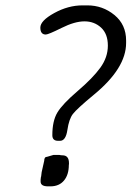

<svg xmlns="http://www.w3.org/2000/svg" viewBox="-20 -695 505 704"><path d="M282.7 -675.3H300.3Q356.4 -675.3 399.4 -640.1Q442.4 -605 442.4 -546.4V-537.6Q442.4 -444.8 324.2 -347.7Q261.7 -295.9 247.3 -277.1Q232.9 -258.3 227.1 -218.5Q221.2 -178.7 200.2 -178.7H192.9Q171.9 -178.7 171.9 -199.2Q171.9 -251.5 190.4 -282.5Q209 -313.5 264.6 -361.1Q320.3 -408.7 347.9 -446.8Q375.5 -484.9 375.5 -527.8Q375.5 -570.8 350.6 -593.8Q325.7 -616.7 289.8 -616.7Q253.9 -616.7 205.6 -592.5Q157.2 -568.4 147.9 -568.4Q127.9 -568.4 127.9 -593.8Q127.9 -619.1 179 -647.2Q230 -675.3 282.7 -675.3ZM232.9 -96.7V-92.8L232.4 -90.8Q232.4 -54.2 214.6 -33Q196.8 -11.7 164.6 -11.7H156.2Q128.9 -11.7 128.9 -29.3V-37.1L129.4 -38.6V-42L130.4 -46.9L130.9 -48.3L132.3 -60.1Q132.8 -62 132.8 -64L142.1 -105.5Q142.1 -120.1 152.8 -120.1L176.3 -127H197.3Q203.1 -125.5 209 -125.5Q232.9 -125.5 232.9 -96.7Z"/></svg>

Font: Averia Sans Libre Light
Style: Italic
Weight: 300
Italic angle: -8.5°
Version: Version 1.002